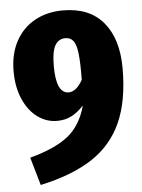

<svg xmlns="http://www.w3.org/2000/svg" viewBox="-52 -735 597 806"><g transform="rotate(-5 246.5 -332.0)"><path d="M472 -429Q472 -292 431 -201Q390 -110 305.5 -55Q221 0 87 29L53 -89Q161 -118 215.5 -162Q270 -206 292 -288Q266 -260 239.5 -246.5Q213 -233 179 -233Q135 -233 97.5 -260Q60 -287 37.5 -338Q15 -389 15 -456Q15 -530 44.5 -583.5Q74 -637 125.5 -665Q177 -693 243 -693Q355 -693 413.5 -623Q472 -553 472 -429ZM297 -396Q298 -468 293.5 -506.5Q289 -545 277 -560.5Q265 -576 243 -576Q215 -576 200 -550.5Q185 -525 185 -463Q185 -348 238 -348Q270 -348 297 -396Z"/></g></svg>

Font: Fira Sans Extra Condensed ExtraBold
Style: Regular
Weight: 800
Width: 1
Designer: Carrois Corporate & Edenspiekermann AG
Foundry: Carrois Corporate GbR & Edenspiekermann AG
Version: Version 4.203